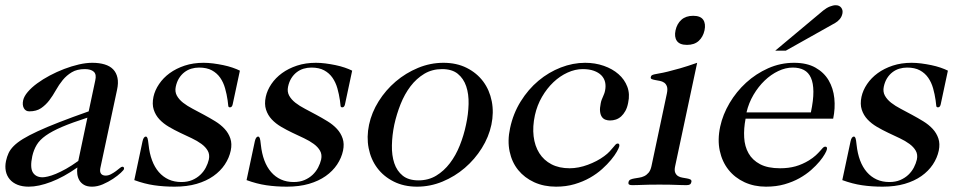

<svg xmlns="http://www.w3.org/2000/svg" viewBox="-37 -700 3667 728"><path d="M294.4 -253.9Q235.8 -234.9 198 -218.8Q160.2 -202.6 136.7 -186Q113.3 -169.4 102.1 -150.6Q90.8 -131.8 85.4 -107.9Q76.2 -64.5 87.6 -46.1Q99.1 -27.8 124.5 -27.8Q131.8 -27.8 144.8 -30.8Q157.7 -33.7 174.8 -40.8Q191.9 -47.9 213.4 -59.8Q234.9 -71.8 259.8 -89.8ZM343.3 -62Q340.8 -48.3 346.2 -41.3Q351.6 -34.2 363.8 -34.2Q374 -34.2 384 -39.6Q394 -44.9 402.3 -51Q410.6 -57.1 417 -62.5Q423.3 -67.9 426.8 -67.9Q430.2 -67.9 432.1 -65.7Q434.1 -63.5 433.1 -59.1Q432.6 -55.7 420.9 -44.7Q409.2 -33.7 391.6 -22Q374 -10.3 353 -1.2Q332 7.8 312 7.8Q293.5 7.8 281.7 1Q270 -5.9 263.9 -16.4Q257.8 -26.9 256.1 -39.8Q254.4 -52.7 256.3 -64.9Q204.1 -28.3 156.7 -10.3Q109.4 7.8 71.8 7.8Q47.4 7.8 29.3 0.5Q11.2 -6.8 0 -20Q-11.2 -33.2 -14.9 -51Q-18.6 -68.8 -14.2 -89.8Q-10.7 -106 -4.4 -119.6Q2 -133.3 15.1 -146.5Q28.3 -159.7 50 -173.1Q71.8 -186.5 105.5 -202.1Q139.2 -217.8 186.8 -236.3Q234.4 -254.9 299.3 -277.8L324.2 -395Q329.6 -418 318.6 -428Q307.6 -438 284.7 -438Q254.9 -438 235.1 -426Q215.3 -414.1 200.9 -396.5Q186.5 -378.9 174.8 -357.9Q163.1 -336.9 149.7 -319.3Q136.2 -301.8 118.7 -289.8Q101.1 -277.8 74.2 -277.8Q60.1 -277.8 53.5 -289.8Q46.9 -301.8 50.8 -319.8Q54.2 -335 68.4 -351.6Q82.5 -368.2 103.8 -383.8Q125 -399.4 151.6 -413.6Q178.2 -427.7 206.3 -438.5Q234.4 -449.2 262 -455.6Q289.6 -461.9 313 -461.9Q339.4 -461.9 359.6 -455.8Q379.9 -449.7 392.1 -437Q404.3 -424.3 408.4 -405Q412.6 -385.7 406.7 -358.9Z M544.9 -333Q550.3 -357.9 566.2 -381.3Q582 -404.8 606.4 -422.6Q630.9 -440.4 663.3 -451.2Q695.8 -461.9 734.9 -461.9Q752 -461.9 771.2 -459.5Q790.5 -457 809.3 -453.1Q828.1 -449.2 844.5 -443.6Q860.8 -438 872.6 -432.1L845.2 -304.2Q842.8 -293 835 -293Q828.6 -293 828.4 -299.6Q828.1 -306.2 826.2 -318.8Q822.8 -342.8 816.4 -365.2Q810.1 -387.7 797.9 -405.3Q785.6 -422.9 766.4 -433.3Q747.1 -443.8 717.8 -443.8Q702.6 -443.8 688.2 -439.5Q673.8 -435.1 662.1 -426Q650.4 -417 641.8 -403.3Q633.3 -389.6 629.4 -371.1Q625.5 -352.5 633.5 -337.6Q641.6 -322.8 657.2 -310.5Q672.9 -298.3 693.8 -287.4Q714.8 -276.4 736.6 -264.6Q758.3 -252.9 779.1 -240.2Q799.8 -227.5 814.7 -211.4Q829.6 -195.3 836.4 -175Q843.3 -154.8 837.9 -128.9Q832 -101.1 815.4 -76.2Q798.8 -51.3 772.2 -32.5Q745.6 -13.7 708.7 -2.9Q671.9 7.8 625 7.8Q583.5 7.8 547.1 2.4Q510.7 -2.9 472.2 -17.1L503.4 -164.1Q507.3 -182.1 516.1 -182.1Q520 -182.1 522.2 -176.3Q524.4 -170.4 526.4 -150.9Q529.8 -118.2 539.6 -92Q549.3 -65.9 565.2 -47.6Q581.1 -29.3 602.5 -19.5Q624 -9.8 650.9 -9.8Q673.8 -9.8 691.7 -17.3Q709.5 -24.9 722.4 -37.1Q735.4 -49.3 743.4 -64.7Q751.5 -80.1 754.9 -95.2Q758.8 -114.3 750.7 -128.4Q742.7 -142.6 726.8 -154.3Q710.9 -166 689.7 -176Q668.5 -186 646.2 -196.5Q624 -207 603.3 -219.2Q582.5 -231.4 567.6 -247.3Q552.7 -263.2 545.9 -284.2Q539.1 -305.2 544.9 -333Z M970.7 -333Q976.1 -357.9 991.9 -381.3Q1007.8 -404.8 1032.2 -422.6Q1056.6 -440.4 1089.1 -451.2Q1121.6 -461.9 1160.6 -461.9Q1177.7 -461.9 1197 -459.5Q1216.3 -457 1235.1 -453.1Q1253.9 -449.2 1270.3 -443.6Q1286.6 -438 1298.3 -432.1L1271 -304.2Q1268.6 -293 1260.7 -293Q1254.4 -293 1254.2 -299.6Q1253.9 -306.2 1252 -318.8Q1248.5 -342.8 1242.2 -365.2Q1235.8 -387.7 1223.6 -405.3Q1211.4 -422.9 1192.1 -433.3Q1172.9 -443.8 1143.6 -443.8Q1128.4 -443.8 1114 -439.5Q1099.6 -435.1 1087.9 -426Q1076.2 -417 1067.6 -403.3Q1059.1 -389.6 1055.2 -371.1Q1051.3 -352.5 1059.3 -337.6Q1067.4 -322.8 1083 -310.5Q1098.6 -298.3 1119.6 -287.4Q1140.6 -276.4 1162.4 -264.6Q1184.1 -252.9 1204.8 -240.2Q1225.6 -227.5 1240.5 -211.4Q1255.4 -195.3 1262.2 -175Q1269 -154.8 1263.7 -128.9Q1257.8 -101.1 1241.2 -76.2Q1224.6 -51.3 1198 -32.5Q1171.4 -13.7 1134.5 -2.9Q1097.7 7.8 1050.8 7.8Q1009.3 7.8 972.9 2.4Q936.5 -2.9 897.9 -17.1L929.2 -164.1Q933.1 -182.1 941.9 -182.1Q945.8 -182.1 948 -176.3Q950.2 -170.4 952.1 -150.9Q955.6 -118.2 965.3 -92Q975.1 -65.9 991 -47.6Q1006.8 -29.3 1028.3 -19.5Q1049.8 -9.8 1076.7 -9.8Q1099.6 -9.8 1117.4 -17.3Q1135.3 -24.9 1148.2 -37.1Q1161.1 -49.3 1169.2 -64.7Q1177.2 -80.1 1180.7 -95.2Q1184.6 -114.3 1176.5 -128.4Q1168.5 -142.6 1152.6 -154.3Q1136.7 -166 1115.5 -176Q1094.2 -186 1072 -196.5Q1049.8 -207 1029.1 -219.2Q1008.3 -231.4 993.4 -247.3Q978.5 -263.2 971.7 -284.2Q964.8 -305.2 970.7 -333Z M1544.4 7.8Q1494.6 7.8 1456.1 -11.5Q1417.5 -30.8 1393.3 -63.2Q1369.1 -95.7 1360.8 -138.2Q1352.5 -180.7 1362.3 -227.1Q1372.1 -273.4 1398.7 -315.9Q1425.3 -358.4 1463.4 -390.9Q1501.5 -423.3 1548.1 -442.6Q1594.7 -461.9 1644.5 -461.9Q1694.3 -461.9 1732.7 -442.6Q1771 -423.3 1795.2 -390.9Q1819.3 -358.4 1827.6 -315.9Q1835.9 -273.4 1826.2 -227.1Q1816.4 -180.7 1789.8 -138.2Q1763.2 -95.7 1725.3 -63.2Q1687.5 -30.8 1640.9 -11.5Q1594.2 7.8 1544.4 7.8ZM1549.8 -16.1Q1587.4 -16.1 1616.9 -33.9Q1646.5 -51.8 1668.9 -81.3Q1691.4 -110.8 1706.5 -148.9Q1721.7 -187 1730 -227.1Q1738.8 -267.1 1739.7 -305.2Q1740.7 -343.3 1730.7 -372.8Q1720.7 -402.3 1698.7 -420.2Q1676.8 -438 1639.2 -438Q1601.6 -438 1571.8 -420.2Q1542 -402.3 1519.5 -372.8Q1497.1 -343.3 1481.9 -305.2Q1466.8 -267.1 1458 -227.1Q1449.7 -187 1449 -148.9Q1448.2 -110.8 1458 -81.3Q1467.8 -51.8 1490 -33.9Q1512.2 -16.1 1549.8 -16.1Z M1897 -213.9Q1908.7 -269.5 1937.3 -315.4Q1965.8 -361.3 2004.6 -393.8Q2043.5 -426.3 2089.4 -444.1Q2135.3 -461.9 2181.6 -461.9Q2219.7 -461.9 2252.4 -450.4Q2285.2 -439 2308.1 -418.9Q2331.1 -398.9 2341.6 -371.1Q2352.1 -343.3 2344.7 -310.1Q2341.3 -292 2334.2 -279.3Q2327.1 -266.6 2318.1 -258.5Q2309.1 -250.5 2298.3 -246.8Q2287.6 -243.2 2275.9 -243.2Q2266.6 -243.2 2258.3 -246.3Q2250 -249.5 2244.9 -257.1Q2239.7 -264.6 2238.3 -277.1Q2236.8 -289.6 2240.7 -308.1Q2242.2 -316.4 2244.6 -322.3Q2247.1 -328.1 2249.3 -333.5Q2251.5 -338.9 2253.7 -344.2Q2255.9 -349.6 2257.3 -356.9Q2260.7 -374 2257.3 -388.7Q2253.9 -403.3 2243.2 -414.3Q2232.4 -425.3 2214.8 -431.6Q2197.3 -438 2172.4 -438Q2144 -438 2115 -424.8Q2085.9 -411.6 2061.3 -388.2Q2036.6 -364.7 2018.1 -332.8Q1999.5 -300.8 1991.2 -263.2Q1981.9 -220.2 1986.3 -183.3Q1990.7 -146.5 2007.8 -119.4Q2024.9 -92.3 2054 -77.1Q2083 -62 2123 -62Q2139.6 -62 2157.2 -65.4Q2174.8 -68.8 2191.9 -75.2Q2209 -81.5 2224.9 -89.8Q2240.7 -98.1 2253.9 -107.9Q2266.6 -117.2 2274.7 -126Q2282.7 -134.8 2288.1 -141.4Q2293.5 -147.9 2297.1 -151.9Q2300.8 -155.8 2305.2 -155.8Q2313 -155.8 2311 -145Q2309.6 -138.7 2301.8 -124.8Q2293.9 -110.8 2280 -94Q2266.1 -77.1 2246.1 -59.1Q2226.1 -41 2200 -26.1Q2173.8 -11.2 2141.6 -1.7Q2109.4 7.8 2071.3 7.8Q2025.4 7.8 1988.5 -9Q1951.7 -25.9 1927.7 -55.4Q1903.8 -85 1895.3 -125.7Q1886.7 -166.5 1897 -213.9Z M2567.9 -529.8Q2540 -529.8 2529.5 -544.9Q2519 -560.1 2524.4 -585Q2529.8 -609.9 2546.6 -625Q2563.5 -640.1 2591.3 -640.1Q2619.1 -640.1 2629.4 -625Q2639.6 -609.9 2634.3 -585Q2628.9 -560.1 2612.3 -544.9Q2595.7 -529.8 2567.9 -529.8ZM2522.9 -69.8Q2519.5 -54.2 2523.2 -45.4Q2526.9 -36.6 2534.2 -32.2Q2541.5 -27.8 2550.8 -26.4Q2560.1 -24.9 2568.1 -23.4Q2576.2 -22 2581.1 -19.3Q2585.9 -16.6 2584.5 -9.8Q2583 -2.9 2578.6 -0.5Q2574.2 2 2565.9 2Q2556.6 2 2547.1 1.7Q2537.6 1.5 2525.9 1Q2514.2 0.5 2499 0.2Q2483.9 0 2463.4 0Q2442.9 0 2427.5 0.2Q2412.1 0.5 2400.1 1Q2388.2 1.5 2378.7 1.7Q2369.1 2 2359.9 2Q2351.6 2 2348.1 -0.5Q2344.7 -2.9 2346.2 -9.8Q2347.7 -16.6 2353.8 -19.3Q2359.9 -22 2368.4 -23.4Q2377 -24.9 2386.7 -26.4Q2396.5 -27.8 2405.8 -32.2Q2415 -36.6 2422.4 -45.4Q2429.7 -54.2 2433.1 -69.8L2491.7 -346.2Q2495.1 -362.8 2491.7 -372.3Q2488.3 -381.8 2481.2 -386.7Q2474.1 -391.6 2464.8 -393.3Q2455.6 -395 2447.5 -396.5Q2439.5 -397.9 2434.3 -400.1Q2429.2 -402.3 2430.7 -408.2Q2431.6 -412.6 2434.6 -414.6Q2437.5 -416.5 2444.6 -418.2Q2451.7 -419.9 2463.9 -421.9Q2476.1 -423.8 2495.1 -428.5Q2514.2 -433.1 2541.5 -440.9Q2568.8 -448.7 2606.4 -461.9Z M2790 -250Q2782.7 -212.4 2784.7 -178.5Q2786.6 -144.5 2801.3 -118.7Q2815.9 -92.8 2845 -77.4Q2874 -62 2920.9 -62Q2953.1 -62 2979.2 -69.3Q3005.4 -76.7 3030.3 -91.8Q3045.9 -101.6 3055.9 -110.8Q3065.9 -120.1 3072.3 -127.4Q3078.6 -134.8 3083 -139.4Q3087.4 -144 3091.8 -144Q3101.1 -144 3098.1 -132.8Q3097.2 -127.9 3090.3 -115.7Q3083.5 -103.5 3070.6 -87.9Q3057.6 -72.3 3038.6 -55.4Q3019.5 -38.6 2994.4 -24.4Q2969.2 -10.3 2937.5 -1.2Q2905.8 7.8 2867.2 7.8Q2822.8 7.8 2786.1 -9Q2749.5 -25.9 2725.3 -56.2Q2701.2 -86.4 2692.1 -128.4Q2683.1 -170.4 2693.8 -220.2Q2703.6 -265.6 2729.2 -309.1Q2754.9 -352.5 2792 -386.5Q2829.1 -420.4 2875.7 -441.2Q2922.4 -461.9 2973.6 -461.9Q3022.5 -461.9 3054.9 -443.6Q3087.4 -425.3 3105 -395.3Q3122.6 -365.2 3126.5 -327.4Q3130.4 -289.6 3122.1 -250ZM3037.6 -273.9Q3047.4 -320.3 3047.1 -352.5Q3046.9 -384.8 3037.8 -405Q3028.8 -425.3 3011.2 -434.6Q2993.7 -443.8 2968.8 -443.8Q2941.9 -443.8 2914.1 -430.7Q2886.2 -417.5 2862.3 -394.5Q2838.4 -371.6 2820.1 -340.6Q2801.8 -309.6 2793.5 -273.9ZM2902.3 -507.8 3084.5 -660.2Q3097.2 -670.4 3109.6 -675.3Q3122.1 -680.2 3131.8 -680.2Q3145.5 -680.2 3152.6 -670.9Q3159.7 -661.6 3157.2 -648.9Q3154.8 -636.7 3147 -627.4Q3139.2 -618.2 3129.4 -612.8L2942.4 -507.8Z M3229.5 -333Q3234.9 -357.9 3250.7 -381.3Q3266.6 -404.8 3291 -422.6Q3315.4 -440.4 3347.9 -451.2Q3380.4 -461.9 3419.4 -461.9Q3436.5 -461.9 3455.8 -459.5Q3475.1 -457 3493.9 -453.1Q3512.7 -449.2 3529.1 -443.6Q3545.4 -438 3557.1 -432.1L3529.8 -304.2Q3527.3 -293 3519.5 -293Q3513.2 -293 3512.9 -299.6Q3512.7 -306.2 3510.7 -318.8Q3507.3 -342.8 3501 -365.2Q3494.6 -387.7 3482.4 -405.3Q3470.2 -422.9 3450.9 -433.3Q3431.6 -443.8 3402.3 -443.8Q3387.2 -443.8 3372.8 -439.5Q3358.4 -435.1 3346.7 -426Q3335 -417 3326.4 -403.3Q3317.9 -389.6 3314 -371.1Q3310.1 -352.5 3318.1 -337.6Q3326.2 -322.8 3341.8 -310.5Q3357.4 -298.3 3378.4 -287.4Q3399.4 -276.4 3421.1 -264.6Q3442.9 -252.9 3463.6 -240.2Q3484.4 -227.5 3499.3 -211.4Q3514.2 -195.3 3521 -175Q3527.8 -154.8 3522.5 -128.9Q3516.6 -101.1 3500 -76.2Q3483.4 -51.3 3456.8 -32.5Q3430.2 -13.7 3393.3 -2.9Q3356.4 7.8 3309.6 7.8Q3268.1 7.8 3231.7 2.4Q3195.3 -2.9 3156.7 -17.1L3188 -164.1Q3191.9 -182.1 3200.7 -182.1Q3204.6 -182.1 3206.8 -176.3Q3209 -170.4 3210.9 -150.9Q3214.4 -118.2 3224.1 -92Q3233.9 -65.9 3249.8 -47.6Q3265.6 -29.3 3287.1 -19.5Q3308.6 -9.8 3335.4 -9.8Q3358.4 -9.8 3376.2 -17.3Q3394 -24.9 3407 -37.1Q3419.9 -49.3 3428 -64.7Q3436 -80.1 3439.5 -95.2Q3443.4 -114.3 3435.3 -128.4Q3427.2 -142.6 3411.4 -154.3Q3395.5 -166 3374.3 -176Q3353 -186 3330.8 -196.5Q3308.6 -207 3287.8 -219.2Q3267.1 -231.4 3252.2 -247.3Q3237.3 -263.2 3230.5 -284.2Q3223.6 -305.2 3229.5 -333Z"/></svg>

Font: XB Zar
Style: Italic
Weight: 400
Italic angle: -12°
Designer: Behnam
Foundry: Irmug
Version: Version 8.005 2009